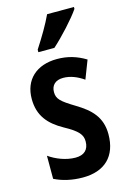

<svg xmlns="http://www.w3.org/2000/svg" viewBox="-119 -824 599 892"><g transform="rotate(-15 180.5 -378.0)"><path d="M330 -757V-766H201C180 -721 151 -672 116 -618V-606H193C238 -646 304 -718 330 -757ZM332 -154C332 -237 286 -280 220 -320C154 -360 138 -375 138 -408C138 -441 159 -461 196 -461C231 -461 264 -447 294 -426L328 -514C285 -540 242 -553 191 -553C92 -553 30 -496 30 -404C30 -323 71 -276 139 -238C205 -202 221 -181 221 -149C221 -109 198 -88 157 -88C111 -88 64 -107 30 -131V-20C68 -1 114 10 166 10C270 10 332 -47 332 -154Z"/></g></svg>

Font: Noto Sans Myanmar UI ExtraCondensed SemiBold
Style: Regular
Weight: 600
Width: 2
Designer: Monotype Design Team
Foundry: Monotype Imaging Inc.
Version: Version 2.103